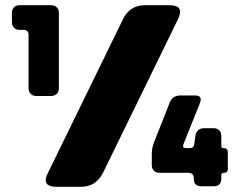

<svg xmlns="http://www.w3.org/2000/svg" viewBox="-20 -720 924 740"><path d="M177 -350Q190 -350 198.5 -358Q207 -366 207 -380V-670Q207 -684 198.5 -692Q190 -700 177 -700H56Q42 -700 34 -692Q26 -684 26 -670V-635Q26 -621 34 -613Q42 -605 56 -605H71Q80 -605 85 -600Q90 -595 90 -586V-380Q90 -366 98.5 -358Q107 -350 120 -350ZM565 -84Q565 -70 573 -62Q581 -54 595 -54H705Q716 -54 721.5 -48.5Q727 -43 727 -31Q727 -16 734.5 -9Q742 -2 756 -2H803Q818 -2 825.5 -9.5Q833 -17 833 -32V-43Q833 -49 835.5 -51.5Q838 -54 844 -54Q851 -54 854.5 -57.5Q858 -61 858 -68V-133Q858 -141 854 -145Q850 -149 842 -149Q837 -149 835 -151Q833 -153 833 -158V-196Q833 -210 824.5 -218Q816 -226 803 -226H767Q753 -226 744 -218Q735 -210 733 -196L729 -165Q728 -157 723.5 -153Q719 -149 711 -149H698Q690 -149 687 -152.5Q684 -156 687 -164L751 -324Q756 -338 751.5 -345Q747 -352 732 -352H675Q660 -352 649.5 -345Q639 -338 634 -324L573 -170Q569 -159 567 -148.5Q565 -138 565 -126ZM165 -54Q151 -27 159.5 -13.5Q168 0 198 0H290Q321 0 342 -13.5Q363 -27 377 -54L666 -646Q679 -673 671 -686.5Q663 -700 632 -700H540Q510 -700 488.5 -686.5Q467 -673 454 -646Z"/></svg>

Font: Bolota
Style: Bold
Weight: 240
Designer: Gabriel Pang
Version: Version 1.000